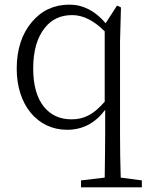

<svg xmlns="http://www.w3.org/2000/svg" viewBox="-20 -545 638 827"><path d="M591 262V232L500 220C498 158 497 96 497 34V-366L501 -513L484 -521L435 -445C390 -498 338 -525 279 -525C213 -525 159 -500 117 -450C74 -399 52 -332 52 -249C52 -93 141 14 269 14C336 14 391 -15 433 -72V34C433 75 432 137 431 220L329 232V262ZM288 -31C238 -31 199 -49 170 -84C139 -122 123 -177 123 -250C123 -326 140 -384 173 -425C202 -462 242 -480 291 -480C337 -480 384 -457 431 -410V-107C383 -52 343 -31 288 -31Z"/></svg>

Font: AllPunType Light
Style: Regular
Weight: 300
Version: 1.0